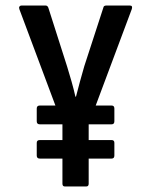

<svg xmlns="http://www.w3.org/2000/svg" viewBox="-20 -675 547 695"><path d="M215 0Q206 0 206 -10V-225L50 -642Q48 -648 50.5 -651.5Q53 -655 58 -655H145Q152 -655 155 -647L223 -434Q231 -408 239 -380Q247 -352 253 -325H255Q262 -352 269.5 -380Q277 -408 285 -435L354 -647Q355 -655 365 -655H450Q456 -655 457.5 -651.5Q459 -648 457 -642L301 -225V-10Q301 0 292 0ZM124 -101Q113 -101 113 -112V-158Q113 -168 124 -168H384Q394 -168 394 -158V-112Q394 -101 384 -101ZM124 -225Q113 -225 113 -236V-282Q113 -293 124 -293H384Q394 -293 394 -282V-236Q394 -225 384 -225Z"/></svg>

Font: Sofia Sans Condensed SemiBold
Style: Regular
Weight: 600
Designer: Botio Nikoltchev, Ani Petrova
Foundry: lettersoup
Version: Version 4.101